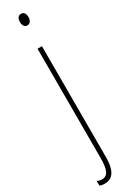

<svg xmlns="http://www.w3.org/2000/svg" viewBox="-259 -731 693 981"><g transform="rotate(-30 87.5 -241.0)"><path d="M64 -690C64 -672 72 -656 89 -656C105 -656 115 -670 115 -691C115 -707 109 -724 90 -724C70 -724 64 -706 64 -690ZM27 242C69 242 100 216 100 125V-527H74V117C74 184 62 216 26 216C16 216 5 213 -2 209V236C4 239 13 242 27 242Z"/></g></svg>

Font: Noto Sans Myanmar UI ExtraCondensed Thin
Style: Regular
Weight: 100
Width: 2
Designer: Monotype Design Team
Foundry: Monotype Imaging Inc.
Version: Version 2.103